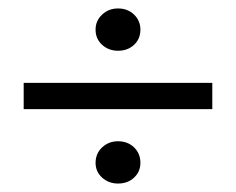

<svg xmlns="http://www.w3.org/2000/svg" viewBox="-20 -569 558 454"><path d="M36 -311V-373H482V-311ZM259 -135Q237 -135 221.5 -149Q206 -163 206 -184Q206 -206 221.5 -220.5Q237 -235 259 -235Q282 -235 297 -220.5Q312 -206 312 -184Q312 -163 297 -149Q282 -135 259 -135ZM259 -449Q237 -449 221.5 -463Q206 -477 206 -499Q206 -520 221.5 -534.5Q237 -549 259 -549Q282 -549 297 -534.5Q312 -520 312 -499Q312 -477 297 -463Q282 -449 259 -449Z"/></svg>

Font: Platypi Light
Style: Bold
Weight: 700
Version: Version 1.200